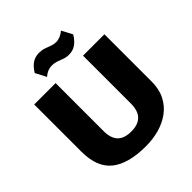

<svg xmlns="http://www.w3.org/2000/svg" viewBox="-244 -1082 1257 1257"><g transform="rotate(-45 384.0 -453.5)"><path d="M384 11Q222 11 140.5 -53.5Q59 -118 59 -263V-700H257V-256Q257 -189 288.5 -157Q320 -125 384 -125Q511 -125 511 -256V-700H709V-263Q709 -192 682.5 -140Q656 -88 610 -54.5Q564 -21 506 -5Q448 11 384 11ZM207 -843Q229 -880 256.5 -898.5Q284 -917 319 -917Q345 -917 366.5 -910Q388 -903 408 -895Q428 -887 450 -887Q469 -887 488 -895Q507 -903 525 -918L564 -844Q543 -808 515.5 -788.5Q488 -769 452 -769Q426 -769 405 -777Q384 -785 364 -792Q344 -799 321 -799Q301 -799 282.5 -791.5Q264 -784 246 -768Z"/></g></svg>

Font: Pathway Extreme ExtraBold
Style: Regular
Weight: 800
Designer: Eduardo Rodriguez Tunni
Foundry: Eduardo Rodriguez Tunni
Version: Version 1.001;gftools[0.9.26]